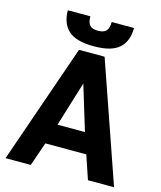

<svg xmlns="http://www.w3.org/2000/svg" viewBox="-130 -993 910 1087"><g transform="rotate(15 325.0 -450.0)"><path d="M250 -700H400L643 0H490L443 -139H203L155 0H7ZM403 -259 323 -522 242 -259ZM325 -741Q221 -741 176 -782Q131 -823 131 -900H263Q263 -863 277.5 -847.5Q292 -832 325 -832Q358 -832 373 -847.5Q388 -863 388 -900H519Q519 -823 474 -782Q429 -741 325 -741Z"/></g></svg>

Font: Golos UI VF
Style: Regular
Weight: 400
Designer: A.Korolkova, Vitaly Kuzmin
Foundry: ParaType Ltd
Version: Version 2.000